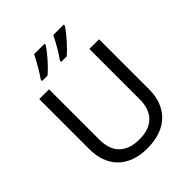

<svg xmlns="http://www.w3.org/2000/svg" viewBox="-259 -1091 1248 1248"><g transform="rotate(-45 365.5 -467.0)"><path d="M545 -934V-944H449C428 -899 390 -834 362 -796V-784H412C457 -820 524 -899 545 -934ZM369 -934V-944H273C251 -899 214 -834 186 -796V-784H236C281 -820 348 -899 369 -934ZM640 -252V-714H551V-252C551 -144 496 -68 367 -68C242 -68 180 -135 180 -251V-714H90V-254C90 -95 184 10 362 10C551 10 640 -104 640 -252Z"/></g></svg>

Font: Noto Sans Mahajani
Style: Regular
Weight: 400
Designer: Monotype Design Team
Foundry: Monotype Imaging Inc.
Version: Version 2.003